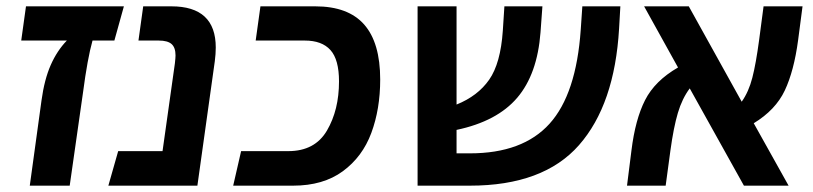

<svg xmlns="http://www.w3.org/2000/svg" viewBox="-20 -586 2567 606"><path d="M341 -458H272Q256 -401 242 -294L200 0H74L111 -269Q120 -335 140 -380.5Q160 -426 191 -458H47L62 -566H371Z M661 -436Q661 -416 658 -393L603 0H322L353 -109H493L532 -386Q534 -404 534 -411Q534 -436 521.5 -447Q509 -458 481 -458H417L432 -566H521Q661 -566 661 -436Z M741 -109H890Q974 -109 1012 -174Q1050 -239 1050 -329Q1050 -398 1023 -428Q996 -458 942 -458H787L802 -566H975Q1079 -566 1129.5 -508.5Q1180 -451 1180 -335Q1180 -242 1152 -166.5Q1124 -91 1062 -45.5Q1000 0 905 0H716Z M1938 -566 1934 -496Q1920 -256 1807.5 -128Q1695 0 1463 0H1298V-566H1421V-256Q1488 -283 1524 -334.5Q1560 -386 1567 -489L1572 -566H1692L1686 -484Q1676 -352 1612.5 -277.5Q1549 -203 1421 -176V-102H1463Q1630 -102 1714.5 -195.5Q1799 -289 1813 -493L1818 -566Z M2359 -197 2469 0H2328L2157 -307Q2133 -275 2119.5 -229.5Q2106 -184 2096 -111L2081 0H1959L1973 -111Q1985 -209 2016 -270Q2047 -331 2120 -373L2013 -566H2154L2321 -265Q2343 -296 2354.5 -340.5Q2366 -385 2376 -460L2390 -566H2513L2499 -459Q2486 -362 2457 -300.5Q2428 -239 2359 -197Z"/></svg>

Font: FiraGO Medium
Style: Italic
Weight: 500
Italic angle: -8°
Designer: bBox Type GmbH
Foundry: bBox Type GmbH
Version: Version 1.001